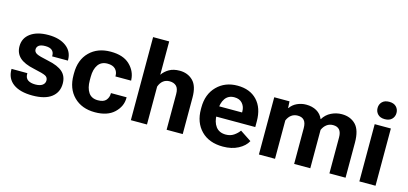

<svg xmlns="http://www.w3.org/2000/svg" viewBox="-65 -1202 3546 1669"><g transform="rotate(15 1708.0 -367.0)"><path d="M31.2 -162.4 173.8 -161.9V-154.1Q173.8 -117.9 198.2 -101.3Q222.7 -84.7 264.6 -84.7Q306.9 -84.7 328.7 -100.7Q350.6 -116.7 350.6 -143.1Q350.6 -169.9 327.9 -182.6Q305.2 -195.3 220.5 -213.1Q130.1 -231.7 88.5 -270.4Q46.9 -309.1 46.9 -370.6Q46.9 -444.3 106 -487.2Q165 -530 265.4 -530Q365.5 -530 425.7 -485.5Q485.8 -440.9 485.8 -364.3V-358.6H343.8V-366.7Q343.8 -396.2 324.5 -413.1Q305.2 -429.9 264.9 -429.9Q224.9 -429.9 206.8 -416.3Q188.7 -402.6 188.7 -380.1Q188.7 -357.4 211.7 -344.1Q234.6 -330.8 320.6 -313.2Q410.2 -294.9 452.3 -257.3Q494.4 -219.7 494.4 -153.3Q494.4 -74.7 435.9 -30Q377.4 14.6 265.1 14.6Q153.6 14.6 92.4 -30Q31.2 -74.7 31.2 -157Z M565.4 -250V-265.6Q565.4 -387.5 637.1 -458.7Q708.7 -530 827.1 -530Q939.2 -530 998 -474Q1056.9 -418 1061 -341.3L1061.8 -332.5H920.4V-338.9Q920.4 -374.8 896.9 -398.6Q873.3 -422.4 825.9 -422.4Q770.3 -422.4 742.1 -382.1Q713.9 -341.8 713.9 -273.7V-241.9Q713.9 -173.6 741.2 -133.2Q768.6 -92.8 825.7 -92.8Q877.7 -92.8 898.9 -118.3Q920.2 -143.8 920.2 -177.2V-182.6H1061.3V-176.5Q1061.3 -100.1 1000.4 -42.7Q939.5 14.6 827.1 14.6Q709 14.6 637.2 -56.8Q565.4 -128.2 565.4 -250Z M1148.4 0V-747.6H1293.2V-447.3Q1316.2 -481.4 1354.4 -503.4Q1392.6 -525.4 1448.7 -525.4Q1521 -525.4 1568.1 -479.2Q1615.2 -433.1 1615.2 -329.3V0H1470.2V-321Q1470.2 -371.3 1447.8 -392.6Q1425.3 -413.8 1387.5 -413.8Q1353.5 -413.8 1329.7 -395Q1305.9 -376.2 1293.5 -341.3V0Z M1711.9 -250V-265.6Q1711.9 -385 1783.8 -457.5Q1855.7 -530 1967.5 -530Q2080.1 -530 2144.3 -462Q2208.5 -394 2208.5 -274.2V-222.2H1810.8V-314.9H2064.9V-323.7Q2065.2 -366.5 2039.7 -395.9Q2014.2 -425.3 1967.3 -425.3Q1912.8 -425.3 1884.5 -384.6Q1856.2 -344 1856.2 -273.4V-242.4Q1856.2 -173.6 1886.7 -133.1Q1917.2 -92.5 1976.8 -92.5Q2018.1 -92.5 2048.3 -113Q2078.6 -133.5 2097.4 -160.2L2199.2 -93Q2174.8 -46.4 2116.6 -15.7Q2058.3 14.9 1979.5 14.9Q1854.5 14.9 1783.2 -57.7Q1711.9 -130.4 1711.9 -250Z M2300.8 0V-515.1H2438.2L2441.4 -456.3H2444.3Q2467 -489.5 2505.5 -507.3Q2543.9 -525.1 2587.4 -525.1Q2641.1 -525.1 2680.9 -502.6Q2720.7 -480 2739 -436.3H2741Q2767.1 -480 2812.4 -502.6Q2857.7 -525.1 2907.7 -525.1Q2985.4 -525.1 3033 -476.6Q3080.6 -428 3080.6 -314.2V0H2935.3V-323Q2935.3 -369.1 2916.1 -391.4Q2897 -413.6 2859.4 -413.8Q2826.4 -414.1 2801.9 -395.9Q2777.3 -377.7 2763.2 -345.2V0H2617.9V-321.5Q2617.9 -368.9 2598.5 -391.4Q2579.1 -413.8 2540.5 -413.8Q2507.8 -413.8 2483.8 -396.2Q2459.7 -378.7 2445.8 -345.2V0Z M3204.8 0V-515.1H3350.3V0ZM3192.4 -658Q3192.4 -690.9 3214.4 -713.4Q3236.5 -735.8 3277.6 -735.8Q3318.7 -735.8 3340.8 -713.4Q3362.8 -690.9 3362.8 -658Q3362.8 -624.8 3340.7 -602.2Q3318.6 -579.6 3277.3 -579.6Q3236.3 -579.6 3214.4 -602.2Q3192.4 -624.8 3192.4 -658Z"/></g></svg>

Font: RobotoFlex
Style: Regular
Weight: 400
Designer: Berlow after Robertson
Foundry: Google
Version: Version 2.136